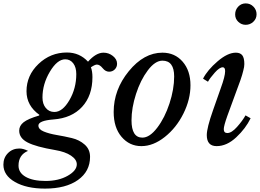

<svg xmlns="http://www.w3.org/2000/svg" viewBox="-95 -850 1532 1130"><path d="M435 73Q435 159 363.5 209.5Q292 260 170 260Q61 260 -7 221Q-75 182 -75 119Q-75 78 -48 51Q-21 24 19 24Q42 24 70 38Q14 61 14 125Q14 167 56.5 191Q99 215 173 215Q250 215 303.5 184.5Q357 154 357 117Q357 89 323 66Q289 43 229 33Q117 14 67.5 -11.5Q18 -37 18 -81Q18 -110 44 -130.5Q70 -151 135 -170L137 -174Q61 -228 61 -313Q61 -406 131.5 -473.5Q202 -541 299 -541Q373 -541 423 -487Q470 -540 514 -540Q545 -540 569.5 -520.5Q594 -501 594 -475Q594 -455 580.5 -441.5Q567 -428 547 -428Q526 -428 509 -449Q492 -470 475 -470Q464 -470 440 -454Q449 -431 449 -396Q449 -287 388 -221Q327 -155 220 -147Q131 -140 131 -111Q131 -89 162.5 -76Q194 -63 238.5 -55.5Q283 -48 327.5 -37.5Q372 -27 403.5 1Q435 29 435 73ZM225 -191Q273 -191 313.5 -260.5Q354 -330 354 -414Q354 -454 336 -477.5Q318 -501 289 -501Q242 -501 198.5 -428Q155 -355 155 -276Q155 -238 174.5 -214.5Q194 -191 225 -191Z M574 -191Q574 -322 663 -431Q752 -540 861 -540Q934 -540 980 -487Q1026 -434 1026 -348Q1026 -265 984.5 -181.5Q943 -98 875 -44Q807 10 737 10Q667 10 620.5 -44.5Q574 -99 574 -191ZM743 -40Q786 -40 830.5 -98.5Q875 -157 902.5 -241Q930 -325 930 -400Q930 -493 861 -493Q818 -493 775 -436Q732 -379 705.5 -297Q679 -215 679 -142Q679 -40 743 -40Z M1204 -330Q1230 -401 1230 -431Q1230 -454 1216 -454Q1197 -454 1169 -422.5Q1141 -391 1129 -369L1100 -387Q1126 -438 1185.5 -489Q1245 -540 1293 -540Q1319 -540 1331 -524.5Q1343 -509 1343 -473Q1343 -465 1341.5 -455.5Q1340 -446 1336.5 -433Q1333 -420 1330 -409Q1327 -398 1320.5 -379.5Q1314 -361 1309 -348Q1304 -335 1295 -310Q1286 -285 1280 -269L1243 -168Q1222 -109 1222 -90Q1222 -67 1243 -67Q1268 -67 1300 -103Q1332 -139 1350 -171L1380 -154Q1351 -94 1295.5 -42Q1240 10 1180 10Q1122 10 1122 -55Q1122 -97 1159 -202ZM1351 -704Q1326 -704 1307.5 -721.5Q1289 -739 1289 -765Q1289 -792 1307 -811Q1325 -830 1351 -830Q1378 -830 1396.5 -811Q1415 -792 1415 -766Q1415 -740 1396 -722Q1377 -704 1351 -704Z"/></svg>

Font: Libre Baskerville
Style: Italic
Weight: 400
Italic angle: -15°
Designer: Pablo Impallari, Rodrigo Fuenzalida
Foundry: Pablo Impallari, Rodrigo Fuenzalida
Version: Version 1.051;Glyphs 3.2.3 (3260)